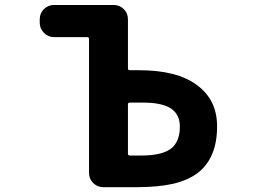

<svg xmlns="http://www.w3.org/2000/svg" viewBox="-20 -776 1040 776"><path d="M397.5 -19.5Q374 -19.5 356.9 -36.1Q339.8 -52.7 339.8 -77.1V-619.1Q339.8 -626 332 -626H198.2Q174.8 -626 157.7 -643.1Q140.6 -660.2 140.6 -683.6V-698.2Q140.6 -722.7 157.7 -739.3Q174.8 -755.9 198.2 -755.9H439.5Q462.9 -755.9 480 -739.3Q497.1 -722.7 497.1 -698.2V-499Q497.1 -492.2 504.9 -492.2H542Q695.3 -492.2 775.4 -432.6Q857.4 -373 857.4 -265.6Q857.4 -201.2 837.9 -154.3Q818.4 -107.4 779.8 -77.6Q741.2 -47.9 679.7 -33.2Q618.2 -19.5 533.2 -19.5ZM552.7 -147.5Q634.8 -147.5 671.9 -175.8Q707 -204.1 707 -264.6Q707 -312.5 671.9 -336.9Q634.8 -361.3 559.6 -361.3Q558.6 -361.3 556.6 -361.3H504.9Q497.1 -361.3 497.1 -354.5V-154.3Q497.1 -147.5 504.9 -147.5Z"/></svg>

Font: Rounded Mgen+ 2m bold
Style: Bold
Weight: 700
Designer: [Source Han Sans]
Ryoko NISHIZUKA  (kana & ideographs); Paul D. Hunt (Latin, Greek & Cyrillic); Wenlong ZHANG  (bopomofo
Version: Version 1.059.20150602